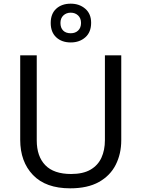

<svg xmlns="http://www.w3.org/2000/svg" viewBox="-20 -1015 771 1045"><path d="M640 -252Q640 -178 610 -118.5Q580 -59 518.5 -24.5Q457 10 362 10Q229 10 159.5 -62.5Q90 -135 90 -254V-714H180V-251Q180 -164 226.5 -116Q273 -68 367 -68Q432 -68 472.5 -91.5Q513 -115 532 -156.5Q551 -198 551 -252V-714H640ZM365 -784Q316 -784 286 -812Q256 -840 256 -890Q256 -940 286 -967.5Q316 -995 365 -995Q412 -995 444 -967.5Q476 -940 476 -891Q476 -840 444.5 -812Q413 -784 365 -784ZM365 -834Q390 -834 405.5 -849Q421 -864 421 -890Q421 -916 405 -931Q389 -946 365 -946Q341 -946 325 -931Q309 -916 309 -890Q309 -864 323.5 -849Q338 -834 365 -834Z"/></svg>

Font: Noto Sans Hebrew
Style: Regular
Weight: 400
Designer: Monotype Design Team
Foundry: Monotype Imaging Inc.
Version: Version 2.003;January 10, 2023;FontCreator 14.0.0.2877 64-bi